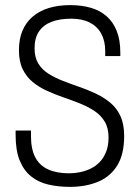

<svg xmlns="http://www.w3.org/2000/svg" viewBox="-20 -718 540 750"><path d="M253 12Q208 12 169 3Q130 -6 101.5 -29Q73 -52 57 -91Q41 -130 41 -190Q41 -195 41 -199Q41 -203 41 -208H101Q101 -203 101 -197Q101 -191 101 -186Q101 -136 117.5 -104Q134 -72 167.5 -56.5Q201 -41 250 -41Q271 -41 293 -45.5Q315 -50 334.5 -59.5Q354 -69 369.5 -85Q385 -101 394.5 -125Q404 -149 404 -181Q404 -218 389 -243Q374 -268 349 -284.5Q324 -301 293 -313.5Q262 -326 228.5 -337.5Q195 -349 164 -363Q133 -377 108 -397.5Q83 -418 68.5 -448Q54 -478 54 -522Q54 -565 67.5 -597.5Q81 -630 107 -652.5Q133 -675 170 -686.5Q207 -698 254 -698Q299 -698 335 -687.5Q371 -677 396.5 -654.5Q422 -632 436 -597Q450 -562 450 -512V-499H391V-519Q391 -558 375.5 -586.5Q360 -615 330.5 -630Q301 -645 258 -645Q214 -645 182 -633Q150 -621 132.5 -595.5Q115 -570 115 -529Q115 -494 129.5 -470Q144 -446 169.5 -430Q195 -414 226 -402Q257 -390 290 -378.5Q323 -367 354 -352.5Q385 -338 410.5 -317Q436 -296 450.5 -264.5Q465 -233 465 -187Q465 -115 438 -71.5Q411 -28 363 -8Q315 12 253 12Z"/></svg>

Font: Archivo Condensed ExtraLight
Style: Regular
Weight: 250
Width: 3
Designer: Hector Gatti
Foundry: Omnibus-Type
Version: Version 2.001